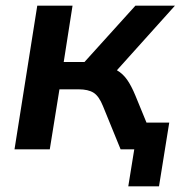

<svg xmlns="http://www.w3.org/2000/svg" viewBox="-20 -525 659 675"><path d="M31 0 111 -505H235L204 -307H277L456 -505H595L391 -278Q412 -266 427 -244.5Q442 -223 456 -189L495 -94H575L539 130H431L452 0H404L342 -152Q328 -187 309 -199Q290 -211 256 -211H189L155 0Z"/></svg>

Font: Mulish
Style: Bold Italic
Weight: 700
Italic angle: -9°
Designer: Vernon Adams
Foundry: Vernon Adams
Version: Version 3.603; ttfautohint (v1.8.3)